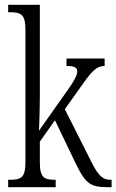

<svg xmlns="http://www.w3.org/2000/svg" viewBox="-20 -780 485 800"><path d="M14 0H212V-31H208C166 -31 146 -39 146 -103V-190L209 -279L294 -102C338 -11 357 0 435 0H445V-31H439C402 -31 383 -59 353 -121L250 -325L305 -402C358 -478 378 -505 416 -505V-536H257V-505C290 -505 302 -499 302 -482C302 -467 290 -442 241 -375L142 -235C144 -257 146 -338 146 -374V-760H14V-729H22C66 -729 86 -721 86 -657V-105C86 -39 67 -31 22 -31H14Z"/></svg>

Font: Noto Serif Tamil ExtraCondensed Light
Style: Italic
Weight: 300
Width: 2
Italic angle: -12°
Designer: Indian Type Foundry, Tom Grace, and the Monotype Design Team
Foundry: Monotype Imaging Inc.
Version: Version 2.003